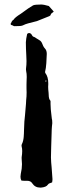

<svg xmlns="http://www.w3.org/2000/svg" viewBox="-20 -850 344 870"><path d="M188 -485.8 186.5 -484.4 185.5 -482.4 186.5 -481 188.5 -480 190.9 -483.4ZM185.5 -519Q198.7 -502 198.7 -473.1V-465.8Q198.2 -461.9 198.2 -457.5Q198.2 -445.8 200.2 -428.7L201.2 -411.1Q202.1 -400.9 207.5 -395Q209 -393.6 209 -390.6V-378.9Q209 -357.4 213.9 -320.3L214.8 -312.5L216.3 -305.2Q216.8 -299.3 216.8 -294.9V-290.5L215.3 -276.9L214.4 -263.2L213.9 -246.6L213.4 -230.5L211.9 -183.1L210.9 -136.2L211.9 -114.3L213.9 -91.8L217.8 -38.1L217.3 -31.2L216.3 -23.9Q214.4 -22.5 211.4 -21.5L206.1 -20Q199.7 -18.1 196.8 -13.2Q189.5 -2 166 0H161.6Q138.7 0 126 -19.5Q119.1 -30.8 103 -30.8H89.4L77.1 -31.7Q72.8 -39.1 72.8 -49.3Q72.8 -55.2 74.2 -62.5Q79.6 -85.9 79.6 -106Q79.6 -114.7 78.6 -123Q78.1 -127.9 78.1 -132.3V-137.2Q80.6 -153.3 80.6 -165.5Q80.6 -177.7 78.1 -186Q77.6 -188 77.6 -190.4Q77.6 -194.3 79.6 -197.8Q85.9 -210.9 87.4 -229.5L88.4 -245.6L88.9 -262.2Q89.8 -303.2 93.3 -327.6Q95.7 -349.1 97.7 -379.4L98.6 -396.5L100.1 -413.1Q100.6 -423.3 100.6 -431.6Q100.6 -440.4 100.1 -447.3V-467.3L100.6 -487.3Q101.1 -494.6 101.1 -501.5Q101.1 -516.6 98.6 -527.3Q97.7 -531.2 97.7 -535.6Q97.7 -538.6 98.1 -541.5Q100.1 -554.7 100.1 -573.2Q100.1 -585.4 99.1 -600.1L97.7 -629.4Q97.2 -646.5 97.2 -658.7Q97.7 -666.5 99.1 -676.3L102.5 -693.4Q103 -698.2 108.4 -699.7Q110.4 -700.2 112.3 -700.2Q115.2 -700.2 117.7 -698.7L121.6 -695.8L126.5 -688Q129.4 -683.6 131.8 -683.6Q137.7 -682.1 145 -676.3Q150.4 -672.4 159.2 -667.5Q166.5 -663.6 170.9 -653.3L175.8 -641.6Q179.2 -634.8 183.1 -630.9Q191.9 -622.1 191.9 -606.4V-605L189.9 -564Q188.5 -541 184.1 -523.4ZM32.7 -736.3Q29.3 -736.8 28.3 -740.2Q28.3 -743.2 28.8 -744.6L30.3 -745.6Q34.2 -756.8 41.5 -760.7Q47.4 -771 74.2 -787.6Q113.8 -816.9 129.9 -825.7Q138.2 -829.6 168.9 -829.6Q176.8 -829.6 201.2 -822.8Q204.6 -819.8 218.3 -803.7L223.6 -797.4Q218.8 -793.9 214.1 -790Q209.5 -786.1 209.5 -782.2Q209.5 -780.3 203.6 -776.9Q192.9 -772.5 147.5 -754.4Q98.1 -742.7 88.6 -737.3Q79.1 -731.9 64.9 -731.9L43.5 -731.4Q35.2 -736.3 32.7 -736.3Z"/></svg>

Font: Kurland
Style: Regular
Weight: 400
Designer: GGBot
Version: 0.22